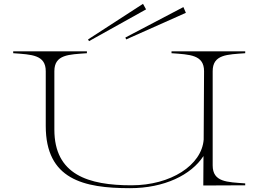

<svg xmlns="http://www.w3.org/2000/svg" viewBox="-20 -968 1355 1003"><path d="M1261 -690V-700H876V-690C972 -683 1046 -682 1046 -596L1044 -239C1034 -105 872 0 667 0C442 0 264 -55 264 -291V-596C264 -684 340 -683 434 -690V-700H49V-690C145 -683 219 -682 219 -596V-310C219 -31 416 15 659 15C838 15 979 -54 1043 -153L1042 1L1261 0V-10C1167 -17 1091 -16 1091 -104V-596C1091 -684 1167 -683 1261 -690ZM743 -919 727 -948 440 -762 445 -753ZM951 -901 938 -931 635 -772 639 -762Z"/></svg>

Font: Sprat Extended Thin
Style: Regular
Weight: 100
Width: 9
Designer: Ethan Nakache
Foundry: Collletttivo
Version: Version 2.000;Glyphs 3.2 (3217)